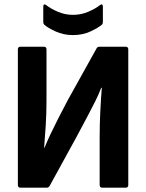

<svg xmlns="http://www.w3.org/2000/svg" viewBox="-20 -872 679 892"><path d="M75 0Q63 0 63 -13V-642Q63 -655 75 -655H184Q196 -655 196 -642V-407Q196 -344 192.5 -289.5Q189 -235 185 -186H187Q200 -218 215 -249.5Q230 -281 249.5 -319.5Q269 -358 295 -407L428 -646Q432 -655 442 -655H564Q576 -655 576 -642V-13Q576 0 564 0H455Q443 0 443 -13V-235Q443 -294 446 -354.5Q449 -415 453 -464H450Q439 -434 424 -404.5Q409 -375 388 -334.5Q367 -294 335 -235L211 -9Q206 0 197 0ZM319 -709Q275 -709 238 -726Q201 -743 185 -758Q181 -762 181 -770V-841Q181 -849 185 -851Q189 -853 195 -848Q215 -832 248.5 -817.5Q282 -803 319 -803Q357 -803 390.5 -817.5Q424 -832 444 -848Q450 -853 454 -851Q458 -849 458 -841V-770Q458 -762 454 -758Q437 -743 400.5 -726Q364 -709 319 -709Z"/></svg>

Font: Sofia Sans Semi Condensed ExtraBold
Style: Regular
Weight: 800
Designer: Botio Nikoltchev, Ani Petrova
Foundry: lettersoup
Version: Version 4.100